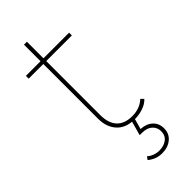

<svg xmlns="http://www.w3.org/2000/svg" viewBox="-270 -672 927 927"><g transform="rotate(-45 194.0 -208.5)"><path d="M248 3Q187 3 155 -32Q123 -67 123 -124V-630H143V-129Q143 -74 170 -45Q197 -16 249 -16Q301 -16 335 -48L349 -34Q331 -15 303.5 -6Q276 3 248 3ZM23 -498V-517H318V-498ZM225 213Q204 213 186 206.5Q168 200 151 186L162 171Q174 182 190.5 188Q207 194 224 194Q255 194 275.5 178.5Q296 163 296 134Q296 108 277.5 91Q259 74 225 74H209L231 -5H250L233 56Q271 58 293.5 79Q316 100 316 134Q316 170 290 191.5Q264 213 225 213Z"/></g></svg>

Font: Montserrat Thin
Style: Regular
Weight: 100
Designer: Julieta Ulanovsky
Foundry: Julieta Ulanovsky
Version: Version 9.000